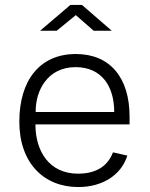

<svg xmlns="http://www.w3.org/2000/svg" viewBox="-20 -745 606 775"><path d="M358 -621H431L311 -725H264L142 -621H209L286 -684ZM123 -243H503V-274C503 -432 424 -527 286 -527C141 -527 58 -421 58 -254C58 -87 157 10 296 10C392 10 469 -37 494 -117L436 -130C415 -75 369 -44 295 -44C179 -44 123 -134 123 -243ZM124 -293C123 -381 173 -474 285 -474C391 -474 441 -396 441 -293Z"/></svg>

Font: United Sans ExtraLight
Style: Regular
Weight: 200
Designer: Pablo Impallari, Rodrigo Fuenzalida (Modified by Dan O. Williams)
Version: Version 1.000;PS 001.000;hotconv 1.0.88;makeotf.lib2.5.64775